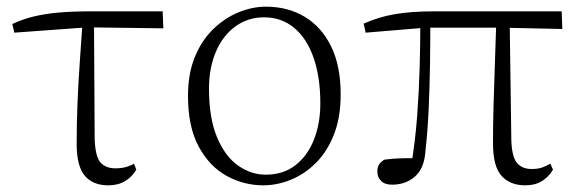

<svg xmlns="http://www.w3.org/2000/svg" viewBox="-20 -542 1732 576"><path d="M23 -444 17 -470Q49 -485 83 -493Q117 -501 158 -504.5Q199 -508 252 -508H468L470 -457L242 -460ZM305 14Q259 14 234.5 -14.5Q210 -43 210 -111Q210 -170 212.5 -232.5Q215 -295 219.5 -358Q224 -421 228 -481H262L264 -125Q266 -71 282 -54Q298 -37 326 -37Q343 -37 356.5 -40.5Q370 -44 382 -51L389 -33Q376 -11 355 1.5Q334 14 305 14Z M770 14Q712 14 660.5 -14Q609 -42 576.5 -101.5Q544 -161 544 -254Q544 -321 564.5 -371Q585 -421 619.5 -454.5Q654 -488 695.5 -505Q737 -522 778 -522Q843 -522 893.5 -492Q944 -462 973 -403.5Q1002 -345 1002 -259Q1002 -189 981.5 -137.5Q961 -86 927 -52.5Q893 -19 852 -2.5Q811 14 770 14ZM777 -18Q830 -18 866.5 -46.5Q903 -75 922 -123.5Q941 -172 941 -232Q941 -310 921 -368Q901 -426 863 -458Q825 -490 772 -490Q724 -490 686.5 -463Q649 -436 628 -387.5Q607 -339 607 -276Q607 -188 631 -130.5Q655 -73 694 -45.5Q733 -18 777 -18Z M1156 12Q1134 12 1123 0.5Q1112 -11 1112 -27Q1112 -41 1117.5 -49Q1123 -57 1133 -63Q1154 -66 1179.5 -67Q1205 -68 1236 -67L1213 -41Q1226 -120 1231.5 -194.5Q1237 -269 1239 -340.5Q1241 -412 1241 -482H1271Q1271 -415 1270 -348Q1269 -281 1266 -215Q1263 -149 1256 -85Q1252 -36 1224.5 -12Q1197 12 1156 12ZM1077 -444 1071 -471Q1115 -491 1164.5 -499.5Q1214 -508 1282 -508H1665L1667 -455L1486 -459H1257ZM1556 14Q1510 14 1484.5 -14.5Q1459 -43 1459 -112Q1459 -161 1460.5 -220.5Q1462 -280 1464.5 -346.5Q1467 -413 1469 -482H1509L1514 -120Q1516 -70 1531.5 -52.5Q1547 -35 1575 -35Q1594 -35 1606.5 -39.5Q1619 -44 1631 -51L1639 -33Q1626 -11 1605.5 1.5Q1585 14 1556 14Z"/></svg>

Font: Noto Serif TC
Style: Regular
Weight: 200
Designer: Ryoko NISHIZUKA 西塚涼子 (kana & ideographs); Frank Grießhammer (Latin, Greek & Cyrillic); Wenlong ZHANG 张文龙 (bopomofo); San
Foundry: Adobe
Version: Version 2.001;hotconv 1.1.0;makeotfexe 2.6.0